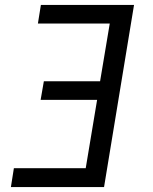

<svg xmlns="http://www.w3.org/2000/svg" viewBox="-20 -755 616 775"><path d="M24 0H400L521 -735H145L133 -660H423L384 -427H157L144 -352H372L326 -76H36Z"/></svg>

Font: Iosevka Sparkle
Style: Italic
Weight: 400
Italic angle: -9°
Designer: Belleve Invis
Foundry: Belleve Invis
Version: Version 4.5.0; ttfautohint (v1.8.3)